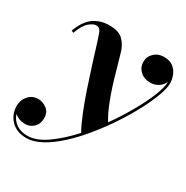

<svg xmlns="http://www.w3.org/2000/svg" viewBox="-201 -608 972 1006"><g transform="rotate(30 285.0 -105.0)"><path d="M92 260Q34.5 260 0 225Q-34.5 190 -34.5 137Q-34.5 103.5 -11.8 77.2Q11 51 47 51Q73.5 51 98.2 69.2Q123 87.5 123 124.5Q123 158 101.5 178.8Q80 199.5 51 199.5Q12 199.5 -14.5 175.5Q-4.5 207.5 23 227.2Q50.5 247 91.5 247Q145.5 247 207.2 203.2Q269 159.5 329 93Q307.5 54.5 285.2 -1Q263 -56.5 242 -118.2Q221 -180 202.8 -238.2Q184.5 -296.5 170.5 -341.8Q156.5 -387 148.5 -408.5Q145.5 -416.5 138.8 -425.8Q132 -435 116.5 -435Q98.5 -435 74.5 -414.5Q50.5 -394 31.5 -341L18 -346.5Q43 -414 83.2 -441.8Q123.5 -469.5 176 -469.5Q233.5 -469.5 260 -443.2Q286.5 -417 298.5 -375.5Q308.5 -342.5 320.8 -297.8Q333 -253 348.2 -204Q363.5 -155 382.2 -108.8Q401 -62.5 423.5 -25.5Q471 -92.5 508.5 -158.8Q546 -225 567.5 -279Q589 -333 589 -362.5Q589 -365 589 -367Q580.5 -344 558.5 -330Q536.5 -316 510 -316Q472.5 -316 448.8 -338.2Q425 -360.5 425 -393Q425 -425.5 448.5 -447.5Q472 -469.5 507 -469.5Q542 -469.5 563 -453Q584 -436.5 593.5 -412Q603 -387.5 603 -363.5Q603 -335.5 586 -288.5Q569 -241.5 538.5 -183.2Q508 -125 467.5 -63.5Q427 -2 380.2 55.8Q333.5 113.5 284 159.5Q234.5 205.5 185.5 232.8Q136.5 260 92 260Z"/></g></svg>

Font: Bodoni* 16pt
Style: Bold Italic
Weight: 700
Italic angle: -13°
Version: Version 2.3